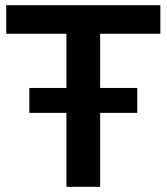

<svg xmlns="http://www.w3.org/2000/svg" viewBox="-20 -720 642 740"><path d="M366 -590V-381H509V-285H366V0H236V-285H93V-381H236V-590H4V-700H598V-590Z"/></svg>

Font: mBank SemiBold
Style: Regular
Weight: 600
Designer: Julieta Ulanovsky
Foundry: Julieta Ulanovsky
Version: Version 7.200